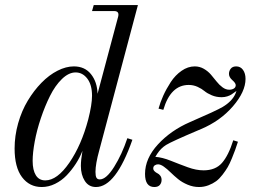

<svg xmlns="http://www.w3.org/2000/svg" viewBox="-20 -732 1010 764"><path d="M486.8 -182.1 506.8 -175.8Q440.9 12.2 361.8 12.2Q333 12.2 317.4 -12.2Q301.8 -36.6 301.8 -71.8Q301.8 -94.7 308.1 -131.8Q297.4 -104.5 281.5 -80.1Q265.6 -55.7 245.4 -34.4Q225.1 -13.2 199.2 -0.5Q173.3 12.2 146 12.2Q97.2 12.2 67.6 -27.1Q38.1 -66.4 38.1 -141.1Q38.1 -191.4 52.2 -241.5Q66.4 -291.5 90.6 -331.5Q114.7 -371.6 145 -402.6Q175.3 -433.6 209 -450.7Q242.7 -467.8 273.9 -467.8Q317.4 -467.8 342 -437Q366.7 -406.2 368.2 -358.9L450.2 -666Q455.6 -688 434.1 -688H346.2L353 -711.9H528.8L375 -133.8Q359.9 -79.6 359.9 -47.9Q359.9 -31.7 363.8 -24.9Q367.7 -18.1 377 -18.1Q402.8 -18.1 434.1 -67.9Q465.3 -117.7 486.8 -182.1ZM160.2 -14.2Q207.5 -14.2 255.9 -84.5Q304.2 -154.8 331.1 -256.8Q346.2 -315.9 346.2 -351.1Q346.2 -394.5 327.4 -419.2Q308.6 -443.8 280.8 -443.8Q253.4 -443.8 226.3 -417.5Q199.2 -391.1 179 -350.3Q158.7 -309.6 142.6 -261.7Q126.5 -213.9 118.2 -168.9Q109.9 -124 109.9 -91.8Q109.9 -55.2 122.6 -34.7Q135.3 -14.2 160.2 -14.2ZM629.9 -294.9 610.8 -299.8Q617.7 -324.7 629.6 -351.3Q641.6 -377.9 659.4 -405.3Q677.2 -432.6 702.4 -450.2Q727.5 -467.8 754.9 -467.8Q774.4 -467.8 791 -458.3Q807.6 -448.7 819.3 -435.1Q831.1 -421.4 841.8 -407.7Q852.5 -394 865.5 -384.5Q878.4 -375 892.1 -375Q902.8 -375 910.4 -379.6Q918 -384.3 918 -393.1Q918 -401.4 904.5 -413.1Q891.1 -424.8 891.1 -438Q891.1 -449.7 898.2 -458.7Q905.3 -467.8 919.9 -467.8Q937 -467.8 947 -453.9Q957 -439.9 957 -418Q957 -367.2 906.7 -308.8Q856.4 -250.5 778.8 -217.8H778.3L777.8 -217.3H777.3L776.9 -216.8H776.4L775.9 -216.3H775.4H774.9L774.4 -215.8H773.9L773.4 -215.3H772.9L772.5 -214.8H772H771.5L771 -214.4H770.5Q663.1 -168.9 641.1 -155.3Q620.1 -142.1 606 -120.6Q603 -115.7 598.1 -107.9Q625.5 -106 659.7 -92.3Q693.8 -78.6 727.3 -66.4Q760.7 -54.2 790 -54.2Q837.4 -54.2 863.3 -83.7Q889.2 -113.3 908.2 -173.8L926.8 -168Q919.9 -147.5 915.8 -135.5Q911.6 -123.5 902.8 -102.1Q894 -80.6 886.2 -67.1Q878.4 -53.7 865.7 -37.1Q853 -20.5 840.1 -11Q827.1 -1.5 809.3 5.4Q791.5 12.2 772 12.2Q748.5 12.2 726.6 2.9Q704.6 -6.3 688.5 -19.5Q672.4 -32.7 658.7 -46.1Q645 -59.6 632.1 -68.8Q619.1 -78.1 608.9 -78.1Q601.6 -78.1 595.7 -74Q589.8 -69.8 589.8 -62Q589.8 -55.7 595 -50.5Q600.1 -45.4 606.4 -42.5Q612.8 -39.6 617.9 -32.7Q623 -25.9 623 -16.1Q623 -4.4 616 3.9Q608.9 12.2 594.2 12.2Q557.1 12.2 557.1 -40Q557.1 -101.6 608.6 -157.5Q660.2 -213.4 735.8 -246.1Q839.8 -291 866.2 -306.6Q903.8 -329.1 917 -359.4Q918.9 -364.3 920.9 -370.1Q906.7 -359.9 900.9 -356Q895 -352.1 884.5 -348.6Q874 -345.2 861.8 -345.2Q840.8 -345.2 822.8 -352.8Q804.7 -360.4 793.7 -369.6Q782.7 -378.9 766.1 -386.5Q749.5 -394 731 -394Q658.7 -394 629.9 -294.9Z"/></svg>

Font: Flanker Steampunk
Style: Italic
Weight: 400
Italic angle: -12°
Designer: Alexey Kryukov, Leonardo Di Lena
Foundry: Alexey Kryukov, Leonardo Di Lena
Version: 1.210